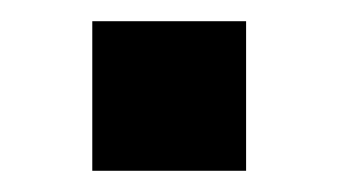

<svg xmlns="http://www.w3.org/2000/svg" viewBox="-20 -161 329 181"><path d="M67 0V-141H212V0Z"/></svg>

Font: Tomorrow SemiBold
Style: Regular
Weight: 600
Designer: Tony de Marco, Monica Rizzolli
Foundry: Just in Type
Version: Version 2.002